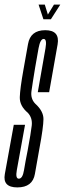

<svg xmlns="http://www.w3.org/2000/svg" viewBox="-50 -811 283 836"><path d="M139 -727H171.5L212.5 -791H185L158.5 -747.5L145 -791H118ZM25.5 5Q92 5 102 -53.8Q112 -112.5 122 -166.5Q139 -257.5 139.2 -292.2Q139.5 -327 103.5 -359.5Q82.5 -381 87 -414Q91.5 -447 103 -516.5Q110.5 -561.5 118 -601.5Q125.5 -641.5 140 -641.5Q155 -641.5 148.2 -601.5Q141.5 -561.5 114.5 -409.5H164Q190 -555.5 200.8 -617.5Q211.5 -679.5 147 -679.5Q82.5 -679.5 72 -619.2Q61.5 -559 52 -507Q37.5 -426.5 36.2 -388.2Q35 -350 71.5 -319.5Q92 -297 88.2 -264.2Q84.5 -231.5 70.5 -156.5Q60.5 -107 54.5 -70Q48.5 -33 32 -33Q16.5 -33 23.2 -70.2Q30 -107.5 59 -267.5H10Q-18.5 -111 -29 -53Q-39.5 5 25.5 5Z"/></svg>

Font: Anybody UltraCondensed Light
Style: Italic
Weight: 300
Width: 1
Italic angle: -10°
Version: Version 1.113;gftools[0.9.25]